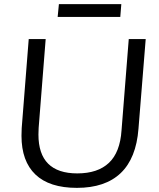

<svg xmlns="http://www.w3.org/2000/svg" viewBox="-20 -901 771 929"><path d="M84 -244Q84 -268 85 -281L119 -712H201L167 -282Q166 -271 166 -250Q166 -62 354 -62Q453 -62 507 -113Q561 -164 568 -270L603 -712H685L650 -278Q639 -135 564 -63.5Q489 8 352 8Q219 8 151.5 -56.5Q84 -121 84 -244ZM265 -881H567L562 -819H259Z"/></svg>

Font: Muli
Style: Italic
Weight: 400
Italic angle: -4.541°
Designer: Vernon Adams
Foundry: Vernon Adams
Version: Version 2.001